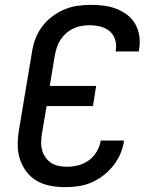

<svg xmlns="http://www.w3.org/2000/svg" viewBox="-20 -763 640 791"><path d="M249 8Q218 8 188 2.5Q158 -3 132.5 -17.5Q107 -32 89.5 -55Q72 -78 62.5 -106Q53 -134 53 -165Q53 -196 58 -227L112 -550Q116 -577 126 -603.5Q136 -630 153.5 -653.5Q171 -677 195 -695Q219 -713 245 -724Q271 -735 299 -739Q327 -743 355 -743Q382 -743 409 -739.5Q436 -736 460 -726.5Q484 -717 504.5 -701.5Q525 -686 537.5 -663.5Q550 -641 554 -614.5Q558 -588 553 -560L552 -551H456L457 -556Q461 -579 454 -600.5Q447 -622 430.5 -635.5Q414 -649 392 -654Q370 -659 348 -659Q331 -659 314.5 -656Q298 -653 282 -645.5Q266 -638 252.5 -626Q239 -614 229.5 -599.5Q220 -585 214.5 -568.5Q209 -552 206 -536L185 -409H376L363 -326H172L153 -214Q150 -196 149.5 -178.5Q149 -161 153.5 -144.5Q158 -128 167.5 -114.5Q177 -101 190.5 -92Q204 -83 221 -79.5Q238 -76 256 -76Q279 -76 302.5 -82Q326 -88 346 -102.5Q366 -117 378.5 -138.5Q391 -160 395 -183V-184H491V-183Q487 -156 476 -130Q465 -104 447 -81Q429 -58 405.5 -40Q382 -22 356.5 -11Q331 0 303.5 4Q276 8 249 8Z"/></svg>

Font: Iosevka Md Ex Obl
Style: Regular
Weight: 500
Width: 7
Italic angle: -9°
Monospace: yes
Designer: Belleve Invis
Foundry: Belleve Invis
Version: Version 32.5.0; ttfautohint (v1.8.4)